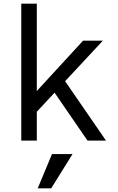

<svg xmlns="http://www.w3.org/2000/svg" viewBox="-20 -760 640 1038"><path d="M95 0H179V-156L275 -259L453 0H553L332 -321L536 -540H429L179 -268V-740H95ZM372 73H261L184 258H257Z"/></svg>

Font: CommitMono
Style: 400Regular
Weight: 400
Monospace: yes
Designer: Eigil Nikolajsen
Foundry: Eigil Nikolajsen
Version: Version 1.143